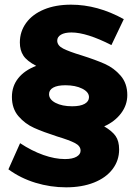

<svg xmlns="http://www.w3.org/2000/svg" viewBox="-20 -714 589 822"><path d="M286 -575Q257 -575 241 -565.5Q225 -556 225 -540Q225 -519 250.5 -506Q276 -493 329 -477Q389 -458 428.5 -440.5Q468 -423 496.5 -390Q525 -357 525 -307Q525 -264 498 -228.5Q471 -193 426 -173Q460 -153 475 -131.5Q490 -110 490 -74Q490 -27 462 10Q434 47 382.5 67.5Q331 88 263 88Q196 88 132 68.5Q68 49 16 11L66 -101Q116 -68 165.5 -50.5Q215 -33 258 -33Q290 -33 307.5 -43Q325 -53 325 -69Q325 -89 301 -101.5Q277 -114 224 -130Q165 -149 126 -166.5Q87 -184 59 -216.5Q31 -249 31 -299Q31 -345 58 -379Q85 -413 135 -432Q95 -453 80 -476Q65 -499 65 -532Q65 -579 92 -616Q119 -653 168.5 -673.5Q218 -694 284 -694Q398 -694 510 -632L457 -521Q351 -575 286 -575ZM190 -311Q190 -288 218 -273.5Q246 -259 289 -259Q324 -259 342.5 -269.5Q361 -280 361 -298Q361 -320 332 -334.5Q303 -349 260 -349Q226 -349 208 -339Q190 -329 190 -311Z"/></svg>

Font: Montserrat V1
Style: Bold
Weight: 700
Designer: Julieta Ulanovsky
Foundry: Julieta Ulanovsky
Version: Version 6.001